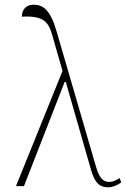

<svg xmlns="http://www.w3.org/2000/svg" viewBox="-20 -791 536 817"><path d="M48 1H82L255 -442H260L368 -66C384 -11 405 6 441 6C460 6 482 -4 496 -15L489 -33C478 -27 465 -17 444 -17C423 -17 404 -28 389 -80L221 -657C194 -751 162 -771 123 -771C92 -771 73 -751 73 -720C162 -725 185 -700 201 -646L246 -489Z"/></svg>

Font: Noto Serif ExtraCondensed Thin
Style: Regular
Weight: 100
Width: 2
Designer: Monotype Design Team
Foundry: Monotype Imaging Inc.
Version: Version 2.013